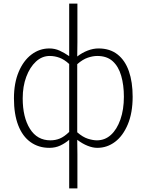

<svg xmlns="http://www.w3.org/2000/svg" viewBox="-20 -814 820 1074"><path d="M367 240V48V-32Q345 -13 317.5 0Q290 13 256 13Q196 13 151 -19Q106 -51 82 -113Q58 -175 58 -264Q58 -349 84.5 -412Q111 -475 156 -509Q201 -543 256 -543Q287 -543 314 -530.5Q341 -518 367 -500V-578V-794H413V-578L412 -498Q439 -519 470 -531Q501 -543 531 -543Q595 -543 637.5 -509.5Q680 -476 701 -415.5Q722 -355 722 -273Q722 -183 695 -118.5Q668 -54 623.5 -20.5Q579 13 524 13Q499 13 470 1.5Q441 -10 412 -32L413 48V240ZM262 -29Q290 -29 314.5 -39Q339 -49 367 -76V-456Q340 -481 313 -491Q286 -501 258 -501Q215 -501 181 -469.5Q147 -438 127 -384.5Q107 -331 107 -264Q107 -158 147.5 -93.5Q188 -29 262 -29ZM522 -29Q567 -29 600.5 -59.5Q634 -90 653.5 -145.5Q673 -201 673 -273Q673 -338 658 -390Q643 -442 610.5 -471.5Q578 -501 524 -501Q500 -501 471.5 -491.5Q443 -482 412 -455V-74Q443 -47 471.5 -38Q500 -29 522 -29Z"/></svg>

Font: Noto Sans SC ExtraLight
Style: Regular
Weight: 250
Designer: Ryoko NISHIZUKA 西塚涼子 (kana, bopomofo & ideographs); Paul D. Hunt (Latin, Greek & Cyrillic); Sandoll Communications 산돌커뮤니
Foundry: Adobe
Version: Version 2.004-H2;hotconv 1.0.118;makeotfexe 2.5.65603